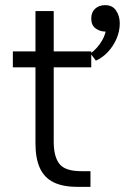

<svg xmlns="http://www.w3.org/2000/svg" viewBox="-20 -727 486 747"><path d="M282 0Q224 0 188 -18Q152 -36 135 -73.5Q118 -111 118 -169V-465H30V-527H118V-684H189V-527H335V-465H189V-176Q189 -118 211 -89.5Q233 -61 297 -61H332V0ZM353 -491 332 -519Q345 -528 357 -541.5Q369 -555 378 -571Q387 -587 391 -604Q369 -604 352 -616.5Q335 -629 335 -655Q335 -679 350 -693Q365 -707 389 -707Q418 -707 432 -685.5Q446 -664 446 -636Q446 -605 433 -575.5Q420 -546 399 -524Q378 -502 353 -491Z"/></svg>

Font: Onest Light
Style: Regular
Weight: 300
Designer: Dmitri Voloshin, Andrey Kudryavtsev
Foundry: Dmitri Voloshin, Andrey Kudryavtsev
Version: Version 1.000;gftools[0.9.33]